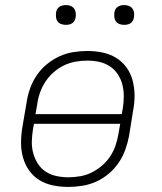

<svg xmlns="http://www.w3.org/2000/svg" viewBox="-20 -729 640 757"><path d="M249 8Q218 8 189 2Q160 -4 136 -18.5Q112 -33 95.5 -56Q79 -79 71 -107Q63 -135 63 -165Q63 -195 68 -226L85 -326Q89 -353 98.5 -380Q108 -407 124.5 -431.5Q141 -456 164.5 -475.5Q188 -495 214.5 -507Q241 -519 269 -523.5Q297 -528 324 -528Q355 -528 384 -522Q413 -516 437 -501.5Q461 -487 478 -464Q495 -441 502.5 -413Q510 -385 510.5 -355Q511 -325 505 -294L489 -194Q484 -167 474.5 -140Q465 -113 448.5 -88.5Q432 -64 409 -44.5Q386 -25 359.5 -13Q333 -1 304.5 3.5Q276 8 249 8ZM460 -279 464 -301Q468 -325 468 -349Q468 -373 462.5 -395Q457 -417 444.5 -436Q432 -455 413 -467.5Q394 -480 371.5 -485Q349 -490 324 -490Q302 -490 278.5 -486Q255 -482 233 -471.5Q211 -461 192 -444.5Q173 -428 159.5 -407.5Q146 -387 138 -364.5Q130 -342 127 -319L120 -279ZM250 -30Q272 -30 295.5 -34Q319 -38 340.5 -48.5Q362 -59 381.5 -75.5Q401 -92 414.5 -112.5Q428 -133 435.5 -155.5Q443 -178 447 -201L454 -241H114L110 -219Q106 -195 105.5 -171Q105 -147 111 -125Q117 -103 129 -84Q141 -65 160 -52.5Q179 -40 202 -35Q225 -30 250 -30ZM470 -631Q460 -631 451.5 -634Q443 -637 437.5 -644Q432 -651 431 -660.5Q430 -670 431 -680Q432 -686 435 -692Q438 -698 444 -702Q450 -706 456.5 -707.5Q463 -709 469 -709Q479 -709 487.5 -706Q496 -703 501.5 -696Q507 -689 508.5 -679.5Q510 -670 508 -660Q507 -654 504 -648Q501 -642 495.5 -638Q490 -634 483 -632.5Q476 -631 470 -631ZM240 -631Q230 -631 221.5 -634Q213 -637 207.5 -644Q202 -651 201 -660.5Q200 -670 201 -680Q202 -686 205 -692Q208 -698 214 -702Q220 -706 226.5 -707.5Q233 -709 239 -709Q249 -709 257.5 -706Q266 -703 271.5 -696Q277 -689 278.5 -679.5Q280 -670 278 -660Q277 -654 274 -648Q271 -642 265.5 -638Q260 -634 253 -632.5Q246 -631 240 -631Z"/></svg>

Font: Iosevka XLt Ex Obl
Style: Regular
Weight: 200
Width: 7
Italic angle: -9°
Monospace: yes
Designer: Belleve Invis
Foundry: Belleve Invis
Version: Version 32.5.0; ttfautohint (v1.8.4)